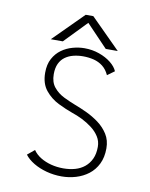

<svg xmlns="http://www.w3.org/2000/svg" viewBox="-77 -702 603 771"><g transform="rotate(10 225.0 -317.0)"><path d="M227 11Q195 11 165.2 3Q135.5 -5 112 -19Q88.5 -33 75 -51L104 -75Q115.5 -58 134.8 -46.2Q154 -34.5 178 -28.2Q202 -22 228 -22Q253.5 -22 275.8 -28.2Q298 -34.5 314.5 -48Q331 -61.5 340.5 -82Q350 -102.5 350 -131Q350 -154 338.2 -172.5Q326.5 -191 307.5 -205.5Q288.5 -220 266.8 -230.8Q245 -241.5 225 -248Q198 -257.5 166.5 -273Q135 -288.5 112.5 -316Q90 -343.5 90 -388Q90 -422 102.8 -445.5Q115.5 -469 136 -483.8Q156.5 -498.5 181 -505.2Q205.5 -512 229 -512Q261 -512 289.2 -502Q317.5 -492 337.5 -476Q357.5 -460 365 -442L336 -421Q326 -443 309.8 -455.8Q293.5 -468.5 272.8 -473.8Q252 -479 229 -479Q208 -479 189.2 -474.2Q170.5 -469.5 156 -459Q141.5 -448.5 133.2 -431Q125 -413.5 125 -388Q125 -355 141.8 -334.8Q158.5 -314.5 183.5 -302.2Q208.5 -290 232 -281Q253.5 -273 279.8 -260.8Q306 -248.5 330 -230.8Q354 -213 369.5 -188.5Q385 -164 385 -131Q385 -94.5 371.8 -67.5Q358.5 -40.5 336 -23.2Q313.5 -6 285.2 2.5Q257 11 227 11ZM362 -524H313L226 -615L138 -524H89L210 -645H241Z"/></g></svg>

Font: League Mono Thin Condensed
Style: Regular
Weight: 100
Width: 1
Designer: Tyler Finck
Foundry: The League of Moveable Type / Tyler Finck
Version: Version 2.300;RELEASE